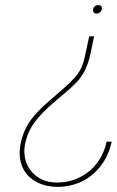

<svg xmlns="http://www.w3.org/2000/svg" viewBox="-20 -717 457 751"><path d="M417 -163H397Q388 -122 368.5 -92Q349 -62 322 -42Q295 -22 265 -12.5Q235 -3 205 -3Q158 -3 126.5 -25Q95 -47 82.5 -82.5Q70 -118 79 -158Q85 -185 96 -207Q107 -229 125.5 -251.5Q144 -274 172 -300Q206 -330 232 -351.5Q258 -373 278 -393.5Q298 -414 311.5 -440.5Q325 -467 334 -507L348 -575H329L313 -501Q307 -471 297.5 -451Q288 -431 272.5 -413.5Q257 -396 232.5 -374.5Q208 -353 170 -320Q144 -298 122 -274Q100 -250 84.5 -222Q69 -194 61 -157Q53 -117 60.5 -85.5Q68 -54 88 -32Q108 -10 138.5 2Q169 14 206 14Q239 14 272 4Q305 -6 334 -28Q363 -50 385 -83.5Q407 -117 417 -163ZM364 -697Q357 -697 351.5 -693Q346 -689 344 -681Q343 -674 346.5 -669Q350 -664 357 -664Q365 -664 371 -669Q377 -674 378 -681Q380 -689 376 -693Q372 -697 364 -697Z"/></svg>

Font: Advent Pro Thin
Style: Italic
Weight: 250
Italic angle: -12°
Version: Version 3.000